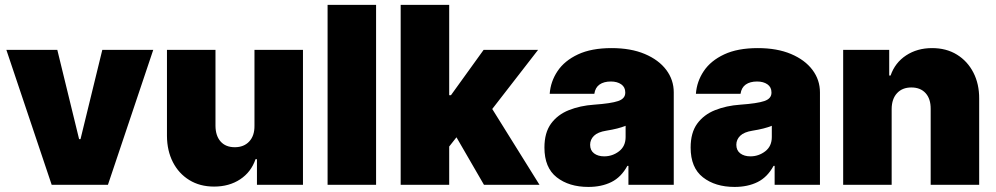

<svg xmlns="http://www.w3.org/2000/svg" viewBox="-20 -747 4024 776"><path d="M599.4 -545.5 416.2 0H188.9L5.7 -545.5H211.6L299.7 -184.7H305.4L393.5 -545.5Z M1008.5 -238.6V-545.5H1204.5V0H1018.5V-103.7H1012.8Q995 -51.5 950.6 -22.2Q906.2 7.1 845.2 7.1Q788 7.1 745.2 -19.2Q702.4 -45.5 678.8 -91.6Q655.2 -137.8 654.8 -197.4V-545.5H850.9V-238.6Q851.2 -198.2 871.6 -175.1Q892 -152 929 -152Q965.6 -152 987.2 -175.1Q1008.9 -198.2 1008.5 -238.6Z M1500 -727.3V0H1304V-727.3Z M1599.4 0V-727.3H1795.5V-362.2H1802.6L1934.7 -545.5H2154.8L1969.5 -306.5L2160.5 0H1936.1L1824.9 -192.1L1795.5 -154.8V0Z M2358 8.5Q2279.8 8.5 2230.1 -30.4Q2180.4 -69.2 2180.4 -150.6Q2180.4 -210.6 2207 -247.2Q2233.7 -283.7 2279.1 -301.8Q2324.6 -320 2380.7 -323.9Q2449.6 -328.8 2478.3 -338.6Q2507.1 -348.4 2507.1 -372.2V-373.6Q2507.1 -394.9 2490.8 -406.2Q2474.4 -417.6 2448.9 -417.6Q2420.8 -417.6 2403.2 -405.4Q2385.7 -393.1 2382.1 -367.9H2201.7Q2205.3 -417.6 2233.5 -459.7Q2261.7 -501.8 2316.1 -527.2Q2370.4 -552.6 2451.7 -552.6Q2529.8 -552.6 2586.1 -528.8Q2642.4 -505 2672.8 -464.5Q2703.1 -424 2703.1 -373.6V0H2519.9V-76.7H2515.6Q2490.8 -30.9 2451 -11.2Q2411.2 8.5 2358 8.5ZM2421.9 -115.1Q2455.3 -115.1 2481.9 -135.5Q2508.5 -155.9 2508.5 -193.2V-238.6Q2479.4 -226.6 2430.4 -218.8Q2396.3 -213.4 2380.7 -198.2Q2365.1 -182.9 2365.1 -161.9Q2365.1 -139.2 2381 -127.1Q2397 -115.1 2421.9 -115.1Z M2948.9 8.5Q2870.7 8.5 2821 -30.4Q2771.3 -69.2 2771.3 -150.6Q2771.3 -210.6 2797.9 -247.2Q2824.6 -283.7 2870 -301.8Q2915.5 -320 2971.6 -323.9Q3040.5 -328.8 3069.2 -338.6Q3098 -348.4 3098 -372.2V-373.6Q3098 -394.9 3081.7 -406.2Q3065.3 -417.6 3039.8 -417.6Q3011.7 -417.6 2994.1 -405.4Q2976.6 -393.1 2973 -367.9H2792.6Q2796.2 -417.6 2824.4 -459.7Q2852.6 -501.8 2907 -527.2Q2961.3 -552.6 3042.6 -552.6Q3120.7 -552.6 3177 -528.8Q3233.3 -505 3263.7 -464.5Q3294 -424 3294 -373.6V0H3110.8V-76.7H3106.5Q3081.7 -30.9 3041.9 -11.2Q3002.1 8.5 2948.9 8.5ZM3012.8 -115.1Q3046.2 -115.1 3072.8 -135.5Q3099.4 -155.9 3099.4 -193.2V-238.6Q3070.3 -226.6 3021.3 -218.8Q2987.2 -213.4 2971.6 -198.2Q2956 -182.9 2956 -161.9Q2956 -139.2 2971.9 -127.1Q2987.9 -115.1 3012.8 -115.1Z M3583.8 -306.8V0H3387.8V-545.5H3573.9V-441.8H3579.5Q3597.3 -493.6 3642.2 -523.1Q3687.1 -552.6 3747.2 -552.6Q3805 -552.6 3847.8 -526.1Q3890.6 -499.6 3914.2 -453.5Q3937.9 -407.3 3937.5 -348V0H3741.5V-306.8Q3741.8 -347.3 3721.1 -370.4Q3700.3 -393.5 3663.4 -393.5Q3626.8 -393.5 3605.5 -370.4Q3584.2 -347.3 3583.8 -306.8Z"/></svg>

Font: Inter UI Black
Style: Regular
Weight: 900
Designer: Rasmus Andersson
Foundry: rsms
Version: 3.2;8d6f07862